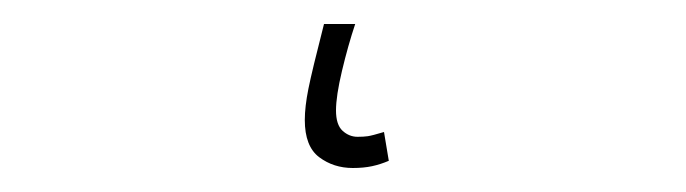

<svg xmlns="http://www.w3.org/2000/svg" viewBox="-20 48 572 160"><path d="M274 188Q258 188 246 179Q234 170 234 148Q234 137 237 122Q240 107 250 68H276Q270 86 265 107Q260 128 260 140Q260 152 265.5 157Q271 162 278 162Q283 162 286.5 161.5Q290 161 300 158L304 182Q297 185 290 186.5Q283 188 274 188Z"/></svg>

Font: Source Sans 3
Style: Italic
Weight: 200
Italic angle: -11°
Designer: Paul D. Hunt
Foundry: Adobe
Version: Version 3.046;hotconv 1.0.118;makeotfexe 2.5.65603